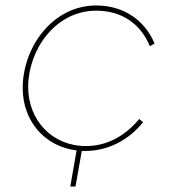

<svg xmlns="http://www.w3.org/2000/svg" viewBox="-20 -545 624 702"><path d="M291 7C373 7 449 -31 503 -98L489 -110C436 -46 369 -11 294 -11C171 -11 83 -105 83 -227C83 -361 181 -506 332 -506C424 -506 494 -459 528 -376L545 -386C510 -470 433 -525 332 -525C172 -525 63 -372 63 -223C63 -102 144 -9 260 5L237 137H256L279 7Z"/></svg>

Font: Fixel Display Thin
Style: Italic
Weight: 100
Italic angle: -10°
Designer: AlfaBravo + MacPaw
Foundry: Kyrylo Tkachov, Marchela Mozhyna, Serhii Makarenko, Maria Weinstein, Zakhar Kryvoshyya
Version: Version 1.210;Glyphs 3.2 (3217)